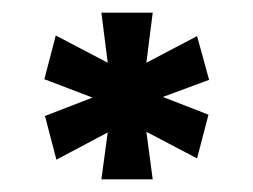

<svg xmlns="http://www.w3.org/2000/svg" viewBox="-20 -770 400 303"><path d="M221 -487H140L150 -561L69 -518L51 -587L126 -616L50 -645L68 -714L150 -671L140 -750H221L211 -671L291 -713L310 -644L237 -617L309 -589L291 -520L211 -562Z"/></svg>

Font: Edgecutting Lite Medium
Style: Medium
Weight: 500
Designer: RandomMaerks (Nguyen Gia Bao)
Version: Version 1.0